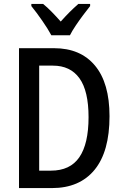

<svg xmlns="http://www.w3.org/2000/svg" viewBox="-20 -960 629 980"><path d="M539 -367Q539 -186 462.5 -93Q386 0 245 0H77V-714H256Q391 -714 465 -625Q539 -536 539 -367ZM432 -362Q432 -496 385.5 -560.5Q339 -625 250 -625H180V-89H240Q338 -89 385 -157.5Q432 -226 432 -362ZM242 -780Q225 -812 195.5 -854.5Q166 -897 140 -929V-940H200Q221 -923 244 -899.5Q267 -876 290 -850Q315 -878 335 -898Q355 -918 380 -940H440V-929Q424 -909 404.5 -883Q385 -857 366.5 -829.5Q348 -802 337 -780Z"/></svg>

Font: Noto Sans Georgian Condensed Medium
Style: Regular
Weight: 500
Width: 3
Designer: Monotype Design Team, Akaki Razmadze
Foundry: Google LLC
Version: Version 2.005; ttfautohint (v1.8.4.7-5d5b)